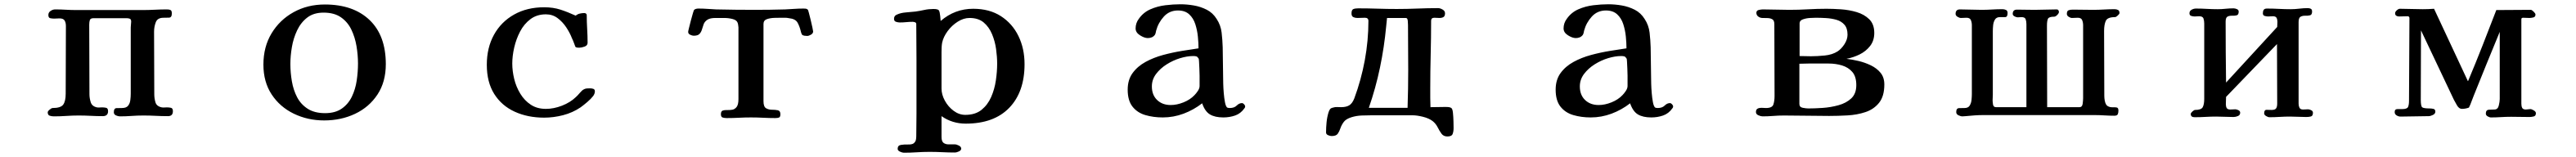

<svg xmlns="http://www.w3.org/2000/svg" viewBox="-20 -546 12040 734"><path d="M788 -26Q788 -3 765 -3Q736 -3 707.5 -4.5Q679 -6 650 -6Q622 -6 595 -4Q568 -2 540 -2Q532 -2 522 -6.5Q512 -11 512 -21Q512 -40 524.5 -40.5Q537 -41 550 -41Q570 -41 578.5 -51.5Q587 -62 589 -78Q591 -94 591 -108V-418Q591 -425 592 -431.5Q593 -438 593 -445Q593 -456 586.5 -458.5Q580 -461 571 -461H418Q403 -461 400 -452.5Q397 -444 397 -431Q397 -350 397.5 -269Q398 -188 398 -106Q398 -87 404 -68Q410 -49 433 -44Q439 -43 445 -43.5Q451 -44 457 -44Q467 -44 476 -42Q485 -40 485 -26Q485 -3 460 -3Q432 -3 404 -4.5Q376 -6 347 -6Q319 -6 290 -4Q261 -2 232 -2Q222 -2 212.5 -5Q203 -8 203 -21Q203 -26 212 -33.5Q221 -41 226 -41Q264 -41 275.5 -57Q287 -73 287 -108Q287 -188 287.5 -266.5Q288 -345 288 -424Q288 -440 282 -450Q276 -460 258 -460Q252 -460 245.5 -459.5Q239 -459 233 -459Q223 -459 214.5 -461Q206 -463 206 -476Q206 -488 216.5 -495Q227 -502 238 -502Q263 -502 288 -500.5Q313 -499 338 -499H645Q674 -499 703 -500.5Q732 -502 760 -502Q771 -502 777 -499Q783 -496 783 -483Q783 -464 770 -463.5Q757 -463 744 -463Q716 -463 708 -442Q700 -421 700 -398Q700 -325 700.5 -252Q701 -179 701 -106Q701 -86 706.5 -67.5Q712 -49 736 -44Q742 -43 748 -43.5Q754 -44 760 -44Q770 -44 779 -42Q788 -40 788 -26Z M1653 -249Q1653 -289 1646 -330.5Q1639 -372 1622 -407.5Q1605 -443 1573.5 -465Q1542 -487 1492 -487Q1446 -487 1416 -464Q1386 -441 1368.5 -404Q1351 -367 1344 -325.5Q1337 -284 1337 -247Q1337 -207 1344 -166Q1351 -125 1368.5 -91.5Q1386 -58 1418 -37.5Q1450 -17 1499 -17Q1547 -17 1577.5 -38.5Q1608 -60 1624.5 -94.5Q1641 -129 1647 -169.5Q1653 -210 1653 -249ZM1783 -246Q1783 -163 1744 -104Q1705 -45 1639.5 -14Q1574 17 1495 17Q1418 17 1353 -14.5Q1288 -46 1249.5 -104.5Q1211 -163 1211 -244Q1211 -327 1249 -390Q1287 -453 1352 -489Q1417 -525 1498 -525Q1631 -525 1707 -452.5Q1783 -380 1783 -246Z M2760 -119Q2760 -108 2752 -97Q2742 -84 2724.5 -69Q2707 -54 2693 -44Q2656 -19 2611.5 -7.5Q2567 4 2523 4Q2446 4 2385 -24Q2324 -52 2289.5 -107Q2255 -162 2255 -243Q2255 -323 2288.5 -383.5Q2322 -444 2382.5 -478Q2443 -512 2523 -512Q2565 -512 2599 -501Q2633 -490 2670 -473Q2679 -480 2689.5 -482.5Q2700 -485 2711 -485Q2715 -485 2718.5 -482.5Q2722 -480 2722 -475Q2722 -443 2724 -410.5Q2726 -378 2726 -346Q2726 -333 2711.5 -328Q2697 -323 2687 -323Q2682 -323 2677.5 -323.5Q2673 -324 2669 -327Q2665 -337 2661.5 -347Q2658 -357 2653 -367Q2643 -393 2626 -418.5Q2609 -444 2585.5 -461.5Q2562 -479 2531 -479Q2489 -479 2459 -456.5Q2429 -434 2410.5 -398.5Q2392 -363 2383 -323.5Q2374 -284 2374 -249Q2374 -214 2383 -177Q2392 -140 2411.5 -108Q2431 -76 2460.5 -56.5Q2490 -37 2531 -37Q2568 -37 2606.5 -52Q2645 -67 2671 -92Q2679 -99 2689.5 -111.5Q2700 -124 2708 -128Q2715 -132 2722.5 -132.5Q2730 -133 2738 -133Q2746 -133 2753 -130.5Q2760 -128 2760 -119Z M3780 -399Q3780 -390 3770 -384Q3760 -378 3752 -378Q3747 -378 3739.5 -379Q3732 -380 3728 -384Q3726 -387 3725 -390.5Q3724 -394 3723 -397Q3717 -423 3707 -440.5Q3697 -458 3667 -461Q3658 -463 3649 -463Q3640 -463 3631 -463Q3620 -463 3600 -462.5Q3580 -462 3564 -456.5Q3548 -451 3548 -434V-73Q3548 -47 3560 -40Q3572 -33 3587.5 -33Q3603 -33 3615 -30.5Q3627 -28 3627 -12Q3627 1 3620.5 3.5Q3614 6 3603 6Q3575 6 3546.5 4.5Q3518 3 3489 3Q3461 3 3433 4.5Q3405 6 3376 6Q3366 6 3357.5 3.5Q3349 1 3349 -12Q3349 -26 3357.5 -29Q3366 -32 3378 -31.5Q3390 -31 3402 -33Q3414 -35 3422.5 -46Q3431 -57 3431 -83V-410Q3431 -414 3431 -418Q3431 -422 3430 -426Q3429 -439 3423.5 -446Q3418 -453 3404 -457Q3385 -462 3364.5 -462Q3344 -462 3324 -462Q3298 -462 3285.5 -453.5Q3273 -445 3268.5 -433Q3264 -421 3260.5 -408.5Q3257 -396 3249 -387.5Q3241 -379 3222 -379Q3215 -379 3205.5 -383.5Q3196 -388 3196 -397Q3196 -400 3200 -416Q3204 -432 3209 -451.5Q3214 -471 3218.5 -485.5Q3223 -500 3224 -500Q3231 -506 3244 -506Q3265 -506 3285.5 -504.5Q3306 -503 3327 -502Q3372 -501 3417.5 -500.5Q3463 -500 3508 -500Q3543 -500 3578.5 -500.5Q3614 -501 3649 -502Q3671 -503 3692 -504.5Q3713 -506 3735 -506Q3741 -506 3745.5 -505.5Q3750 -505 3755 -501Q3756 -501 3760 -486.5Q3764 -472 3768.5 -453Q3773 -434 3776.5 -418Q3780 -402 3780 -399Z M4640 -248Q4640 -280 4635 -316.5Q4630 -353 4616 -386.5Q4602 -420 4577 -441Q4552 -462 4511 -462Q4483 -462 4455.5 -444.5Q4428 -427 4408.5 -400.5Q4389 -374 4383 -347Q4381 -336 4380.5 -324.5Q4380 -313 4380 -302Q4380 -259 4380 -217Q4380 -175 4380 -132Q4380 -104 4395.5 -75.5Q4411 -47 4436.5 -28Q4462 -9 4491 -9Q4538 -9 4567 -32.5Q4596 -56 4612 -92.5Q4628 -129 4634 -170.5Q4640 -212 4640 -248ZM4768 -246Q4768 -116 4696.5 -42Q4625 32 4493 32Q4430 32 4380 -3V94Q4380 115 4389.5 122Q4399 129 4413.5 129Q4428 129 4443 129Q4450 129 4461 134.5Q4472 140 4472 149Q4472 157 4461 162Q4450 167 4443 167Q4413 167 4383.5 165.5Q4354 164 4324 164Q4294 164 4264 166Q4234 168 4204 168Q4197 168 4186 163Q4175 158 4175 150Q4175 134 4190 131.5Q4205 129 4223.5 129.5Q4242 130 4250 124Q4258 117 4260 109Q4262 101 4262 91Q4262 65 4262.5 38.5Q4263 12 4263 -14V-268Q4263 -309 4262.5 -350.5Q4262 -392 4262 -433Q4262 -440 4256 -442Q4250 -444 4245 -444Q4230 -444 4215 -442.5Q4200 -441 4185 -441Q4177 -441 4167.5 -444Q4158 -447 4158 -458Q4158 -473 4172 -478Q4189 -486 4214 -488Q4239 -490 4258 -492Q4279 -495 4299.5 -499.5Q4320 -504 4342 -504Q4364 -504 4368 -497Q4372 -490 4374 -470L4376 -448Q4442 -505 4528 -505Q4604 -505 4657.5 -470.5Q4711 -436 4739.5 -377.5Q4768 -319 4768 -246Z M5586 -172Q5586 -177 5586 -192.5Q5586 -208 5585 -225.5Q5584 -243 5583.5 -257Q5583 -271 5581 -273Q5576 -281 5570.5 -282.5Q5565 -284 5556 -284Q5528 -284 5495 -274Q5462 -264 5432 -245Q5402 -226 5382.5 -200Q5363 -174 5363 -142Q5363 -102 5387.5 -78.5Q5412 -55 5451 -55Q5480 -55 5511 -67.5Q5542 -80 5562 -101Q5570 -109 5578 -121Q5586 -133 5586 -144ZM5799 -48Q5799 -43 5795 -39Q5778 -15 5752 -6Q5726 3 5697 3Q5658 3 5634.5 -11Q5611 -25 5598 -63Q5558 -32 5511 -14.5Q5464 3 5414 3Q5370 3 5332.5 -8Q5295 -19 5272.5 -47.5Q5250 -76 5250 -127Q5250 -173 5273 -204.5Q5296 -236 5333.5 -256.5Q5371 -277 5415.5 -289Q5460 -301 5503.5 -308Q5547 -315 5581 -320Q5581 -345 5578 -375Q5575 -405 5566 -433Q5557 -461 5537.5 -479Q5518 -497 5485 -497Q5445 -497 5419 -468.5Q5393 -440 5383 -403Q5382 -399 5381 -393.5Q5380 -388 5377 -383Q5371 -375 5362.5 -371.5Q5354 -368 5344 -368Q5328 -368 5307.5 -381Q5287 -394 5287 -413Q5287 -438 5302 -458Q5323 -488 5356 -502.5Q5389 -517 5426 -521.5Q5463 -526 5496 -526Q5527 -526 5559 -520.5Q5591 -515 5619.5 -500.5Q5648 -486 5666 -457Q5685 -428 5689 -393.5Q5693 -359 5694 -325Q5695 -290 5695 -255Q5695 -220 5696 -185Q5696 -175 5696.5 -154.5Q5697 -134 5699 -110.5Q5701 -87 5704.5 -68.5Q5708 -50 5714 -44Q5718 -41 5727 -41Q5748 -41 5759.5 -52.5Q5771 -64 5784 -64Q5789 -64 5794 -58.5Q5799 -53 5799 -48Z M6561 -220Q6561 -272 6560.5 -324.5Q6560 -377 6560 -429Q6560 -434 6559 -448Q6558 -462 6550 -462H6462Q6461 -452 6460 -442.5Q6459 -433 6458 -423Q6449 -326 6429 -230Q6409 -134 6377 -42H6500Q6514 -42 6529 -42Q6544 -42 6558 -42Q6561 -131 6561 -220ZM6773 53Q6773 69 6768.5 80.5Q6764 92 6744 92Q6726 92 6716.5 79Q6707 66 6698.5 49Q6690 32 6675 20Q6658 7 6630 0Q6602 -7 6581 -7H6390Q6367 -7 6343 -6Q6319 -5 6296 2Q6270 10 6259.5 24.5Q6249 39 6244 54Q6239 69 6231.5 79.5Q6224 90 6203 90Q6196 90 6186.5 86Q6177 82 6177 73Q6177 50 6179.5 25Q6182 0 6189 -22Q6192 -31 6196 -36Q6200 -41 6210 -43Q6219 -46 6228 -45.5Q6237 -45 6247 -45Q6272 -45 6286 -54Q6300 -63 6309 -86Q6341 -172 6358 -264Q6375 -356 6375 -448Q6375 -463 6359 -463Q6350 -463 6341 -462.5Q6332 -462 6323 -462Q6313 -462 6304.5 -466Q6296 -470 6296 -483Q6296 -500 6304.5 -503.5Q6313 -507 6327 -507Q6372 -507 6417 -505.5Q6462 -504 6507 -504Q6556 -504 6604 -506Q6652 -508 6701 -508Q6710 -508 6721.5 -501.5Q6733 -495 6733 -484Q6733 -471 6726 -466.5Q6719 -462 6707 -462Q6701 -462 6695 -462.5Q6689 -463 6683 -463Q6668 -463 6668 -449Q6668 -370 6666 -291Q6664 -212 6664 -132Q6664 -110 6664 -88.5Q6664 -67 6665 -45Q6683 -45 6700.5 -45.5Q6718 -46 6736 -46Q6742 -46 6748.5 -45.5Q6755 -45 6761 -42Q6768 -39 6770 -19Q6772 1 6772.5 22.5Q6773 44 6773 53Z M7586 -172Q7586 -177 7586 -192.5Q7586 -208 7585 -225.5Q7584 -243 7583.5 -257Q7583 -271 7581 -273Q7576 -281 7570.5 -282.5Q7565 -284 7556 -284Q7528 -284 7495 -274Q7462 -264 7432 -245Q7402 -226 7382.5 -200Q7363 -174 7363 -142Q7363 -102 7387.5 -78.5Q7412 -55 7451 -55Q7480 -55 7511 -67.5Q7542 -80 7562 -101Q7570 -109 7578 -121Q7586 -133 7586 -144ZM7799 -48Q7799 -43 7795 -39Q7778 -15 7752 -6Q7726 3 7697 3Q7658 3 7634.5 -11Q7611 -25 7598 -63Q7558 -32 7511 -14.5Q7464 3 7414 3Q7370 3 7332.5 -8Q7295 -19 7272.5 -47.5Q7250 -76 7250 -127Q7250 -173 7273 -204.5Q7296 -236 7333.5 -256.5Q7371 -277 7415.5 -289Q7460 -301 7503.5 -308Q7547 -315 7581 -320Q7581 -345 7578 -375Q7575 -405 7566 -433Q7557 -461 7537.5 -479Q7518 -497 7485 -497Q7445 -497 7419 -468.5Q7393 -440 7383 -403Q7382 -399 7381 -393.5Q7380 -388 7377 -383Q7371 -375 7362.5 -371.5Q7354 -368 7344 -368Q7328 -368 7307.5 -381Q7287 -394 7287 -413Q7287 -438 7302 -458Q7323 -488 7356 -502.5Q7389 -517 7426 -521.5Q7463 -526 7496 -526Q7527 -526 7559 -520.5Q7591 -515 7619.5 -500.5Q7648 -486 7666 -457Q7685 -428 7689 -393.5Q7693 -359 7694 -325Q7695 -290 7695 -255Q7695 -220 7696 -185Q7696 -175 7696.5 -154.5Q7697 -134 7699 -110.5Q7701 -87 7704.5 -68.5Q7708 -50 7714 -44Q7718 -41 7727 -41Q7748 -41 7759.5 -52.5Q7771 -64 7784 -64Q7789 -64 7794 -58.5Q7799 -53 7799 -48Z M8655 -148Q8655 -188 8636.5 -209.5Q8618 -231 8588.5 -240Q8559 -249 8525 -249H8477Q8455 -249 8433 -249Q8411 -249 8389 -248V-60Q8389 -45 8405 -42Q8421 -39 8431 -39Q8460 -39 8497.5 -41.5Q8535 -44 8571.5 -54Q8608 -64 8631.5 -86Q8655 -108 8655 -148ZM8614 -384Q8614 -414 8599.5 -430.5Q8585 -447 8562 -453.5Q8539 -460 8513.5 -461.5Q8488 -463 8466 -463Q8457 -463 8439 -462Q8421 -461 8405.5 -455.5Q8390 -450 8390 -437V-284Q8404 -284 8417 -283.5Q8430 -283 8443 -283Q8472 -283 8507.5 -286.5Q8543 -290 8568 -306Q8586 -318 8600 -340Q8614 -362 8614 -384ZM8786 -151Q8786 -96 8761.5 -65.5Q8737 -35 8698 -22Q8659 -9 8614 -6.5Q8569 -4 8528 -4Q8476 -4 8423 -5Q8370 -6 8317 -6Q8292 -6 8267 -4Q8242 -2 8217 -2Q8209 -2 8197.5 -7Q8186 -12 8186 -22Q8186 -34 8193.5 -38Q8201 -42 8211 -42Q8217 -42 8222.5 -41.5Q8228 -41 8233 -41Q8262 -41 8267.5 -57.5Q8273 -74 8273 -97Q8273 -181 8272.5 -265Q8272 -349 8272 -433Q8272 -450 8263 -455.5Q8254 -461 8241 -461.5Q8228 -462 8216 -462Q8206 -462 8197 -468.5Q8188 -475 8188 -486Q8188 -497 8199.5 -499.5Q8211 -502 8218 -502Q8250 -502 8280.5 -501Q8311 -500 8342 -500Q8386 -500 8429.5 -502.5Q8473 -505 8516 -505Q8545 -505 8583 -502.5Q8621 -500 8656.5 -489.5Q8692 -479 8715.5 -456Q8739 -433 8739 -392Q8739 -356 8719.5 -331Q8700 -306 8670.5 -291.5Q8641 -277 8609 -271Q8635 -268 8665 -261Q8695 -254 8723 -240.5Q8751 -227 8768.5 -205.5Q8786 -184 8786 -151Z M9885 -485Q9885 -481 9877 -473.5Q9869 -466 9864 -466Q9829 -466 9821 -448.5Q9813 -431 9813 -401Q9813 -325 9813.5 -249.5Q9814 -174 9814 -98Q9814 -93 9814.5 -87Q9815 -81 9816 -76Q9820 -55 9830.5 -49.5Q9841 -44 9852.5 -44.5Q9864 -45 9872 -43.5Q9880 -42 9880 -29Q9880 -19 9877 -12Q9874 -5 9861 -5Q9838 -5 9814.5 -6.5Q9791 -8 9768 -8H9248Q9228 -8 9207 -6.5Q9186 -5 9166 -3Q9162 -3 9158.5 -2.5Q9155 -2 9151 -2Q9143 -2 9132.5 -7Q9122 -12 9122 -22Q9122 -40 9135 -40.5Q9148 -41 9161 -41Q9178 -41 9185 -52.5Q9192 -64 9193.5 -79Q9195 -94 9195 -106Q9195 -186 9195 -266.5Q9195 -347 9195 -428Q9195 -441 9190.5 -452Q9186 -463 9170 -463Q9163 -463 9157 -462.5Q9151 -462 9144 -462Q9137 -462 9128 -467.5Q9119 -473 9119 -481Q9119 -502 9139 -502Q9165 -502 9190 -501Q9215 -500 9240 -500Q9265 -500 9289 -501.5Q9313 -503 9338 -503Q9347 -503 9354.5 -499.5Q9362 -496 9362 -485Q9362 -466 9350.5 -466Q9339 -466 9326 -466Q9310 -466 9303 -454.5Q9296 -443 9294.5 -428Q9293 -413 9293 -401V-104Q9293 -97 9292.5 -90.5Q9292 -84 9292 -77Q9292 -69 9294 -57Q9296 -45 9308 -45H9450Q9450 -142 9450 -239Q9450 -336 9450 -433Q9450 -446 9446.5 -456Q9443 -466 9427 -466Q9423 -466 9418.5 -465.5Q9414 -465 9409 -465Q9403 -465 9394.5 -469.5Q9386 -474 9386 -481Q9386 -501 9406 -501Q9427 -501 9447.5 -500.5Q9468 -500 9489 -500Q9515 -500 9541 -501Q9567 -502 9592 -502Q9597 -502 9599.5 -498Q9602 -494 9602 -490Q9602 -484 9594 -476Q9586 -468 9580 -468Q9555 -468 9550.5 -458Q9546 -448 9546 -426Q9546 -331 9546.5 -235.5Q9547 -140 9547 -45H9698Q9711 -45 9713 -61.5Q9715 -78 9715 -87Q9715 -173 9715 -258Q9715 -343 9715 -428Q9715 -441 9710.5 -452Q9706 -463 9690 -463Q9683 -463 9676.5 -462.5Q9670 -462 9663 -462Q9656 -462 9647.5 -467.5Q9639 -473 9639 -481Q9639 -495 9647 -498Q9655 -501 9667 -501Q9691 -501 9714.5 -500.5Q9738 -500 9762 -500Q9787 -500 9812 -501.5Q9837 -503 9862 -503Q9871 -503 9878 -499.5Q9885 -496 9885 -485Z M10789 -19Q10789 -4 10779.5 -1.5Q10770 1 10758 1Q10739 1 10720 0Q10701 -1 10682 -1Q10658 -1 10634 0.5Q10610 2 10586 2Q10579 2 10570 -3.5Q10561 -9 10561 -16Q10561 -33 10573 -32.5Q10585 -32 10596 -32Q10612 -32 10617 -39.5Q10622 -47 10622 -62Q10622 -132 10621.5 -201Q10621 -270 10621 -340L10383 -93Q10383 -85 10382.5 -76Q10382 -67 10382 -59Q10382 -48 10386 -41Q10390 -34 10403 -34Q10409 -34 10414.5 -34.5Q10420 -35 10426 -35Q10432 -35 10440.5 -31Q10449 -27 10449 -19Q10449 -8 10438.5 -3.5Q10428 1 10418 1Q10398 1 10377.5 0Q10357 -1 10337 -1Q10312 -1 10287 0.5Q10262 2 10236 2Q10218 2 10218 -13Q10218 -18 10226 -25Q10234 -32 10238 -32Q10267 -32 10274 -45Q10281 -58 10281 -84V-436Q10281 -449 10277.5 -459.5Q10274 -470 10257 -470Q10252 -470 10246.5 -469.5Q10241 -469 10236 -469Q10229 -469 10220.5 -471.5Q10212 -474 10212 -484Q10212 -495 10222 -500.5Q10232 -506 10242 -506Q10268 -506 10293.5 -504.5Q10319 -503 10344 -503Q10362 -503 10380.5 -505Q10399 -507 10418 -507Q10425 -507 10433.5 -503.5Q10442 -500 10442 -492Q10442 -477 10433 -474.5Q10424 -472 10411.5 -472.5Q10399 -473 10390 -468.5Q10381 -464 10381 -445Q10381 -374 10381.5 -302.5Q10382 -231 10383 -160L10622 -420Q10622 -426 10622.5 -432Q10623 -438 10623 -444Q10623 -455 10619 -462.5Q10615 -470 10602 -470Q10596 -470 10590.5 -469.5Q10585 -469 10579 -469Q10572 -469 10563.5 -471.5Q10555 -474 10555 -484Q10555 -494 10559 -500Q10563 -506 10574 -506Q10602 -506 10629.5 -504.5Q10657 -503 10685 -503Q10705 -503 10725 -505.5Q10745 -508 10765 -508Q10773 -508 10779 -505Q10785 -502 10785 -492Q10785 -477 10775.5 -474.5Q10766 -472 10753.5 -472.5Q10741 -473 10731.5 -468Q10722 -463 10722 -443V-61Q10722 -51 10726 -42.5Q10730 -34 10743 -34Q10749 -34 10754.5 -34.5Q10760 -35 10766 -35Q10772 -35 10780.5 -31Q10789 -27 10789 -19Z M11831 -17Q11831 -4 11820.5 -1.5Q11810 1 11801 1Q11779 1 11758 0.5Q11737 0 11715 0Q11692 0 11668 1.5Q11644 3 11621 3Q11614 3 11605.5 -2Q11597 -7 11597 -15Q11597 -32 11611 -33Q11625 -34 11637 -34Q11653 -34 11657.5 -52.5Q11662 -71 11662 -83V-397Q11631 -323 11601 -248.5Q11571 -174 11541 -100Q11535 -86 11530 -71.5Q11525 -57 11518 -43Q11502 -37 11485 -37Q11472 -37 11462.5 -53Q11453 -69 11448 -79L11294 -404Q11294 -323 11293.5 -242Q11293 -161 11293 -80Q11293 -50 11299.5 -44.5Q11306 -39 11335 -39Q11343 -39 11352 -37Q11361 -35 11361 -24Q11361 -14 11349.5 -8.5Q11338 -3 11330 -3Q11297 -3 11264 -2Q11231 -1 11198 -1Q11189 -1 11180 -6.5Q11171 -12 11171 -22Q11171 -36 11184 -36Q11197 -36 11206 -36Q11229 -36 11233.5 -46Q11238 -56 11238 -75Q11238 -172 11239 -268Q11240 -364 11240 -461Q11240 -470 11231 -470Q11221 -470 11211.5 -469.5Q11202 -469 11191 -469Q11184 -469 11178.5 -472.5Q11173 -476 11173 -484Q11173 -491 11181 -498Q11189 -505 11195 -505Q11222 -505 11248.5 -504Q11275 -503 11302 -503Q11315 -503 11328.5 -503.5Q11342 -504 11355 -505L11513 -167H11514Q11549 -250 11581.5 -333Q11614 -416 11646 -499Q11687 -499 11727 -499.5Q11767 -500 11807 -500Q11812 -500 11820.5 -491.5Q11829 -483 11829 -478Q11829 -467 11819 -464.5Q11809 -462 11801 -462Q11794 -462 11786.5 -462.5Q11779 -463 11771 -463Q11763 -463 11763 -456Q11763 -357 11763 -258Q11763 -159 11763 -61Q11763 -49 11767 -41.5Q11771 -34 11784 -34Q11789 -34 11794.5 -35Q11800 -36 11805 -36Q11811 -36 11821 -30Q11831 -24 11831 -17Z"/></svg>

Font: Kaisei Tokumin
Style: Bold
Weight: 700
Designer: Font-Kai, 金井和夫
Foundry: KAZUO KANAI
Version: Version 5.003